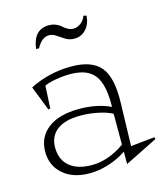

<svg xmlns="http://www.w3.org/2000/svg" viewBox="-97 -676 670 775"><g transform="rotate(-15 238.0 -289.0)"><path d="M32.2 -109.9Q32.2 -171.4 78.4 -206.8Q124.5 -242.2 209 -242.2Q283.7 -242.2 339.8 -215.8Q341.8 -308.1 312 -347.7Q282.2 -387.2 210.9 -387.2Q181.2 -387.2 150.1 -381.8Q119.1 -376.5 102.1 -368.2L97.2 -273.9L88.9 -272L48.8 -375Q129.4 -416 222.2 -416Q308.6 -416 345 -371.6Q381.3 -327.1 377.9 -222.2L373 -43L473.1 -53.2L475.1 -44.9L338.9 22.9V-28.8Q305.2 -5.9 264.2 7.1Q223.1 20 184.1 20Q114.7 20 73.5 -16.1Q32.2 -52.2 32.2 -109.9ZM75.2 -116.2Q75.2 -65.9 108.2 -37.8Q141.1 -9.8 201.2 -9.8Q270 -9.8 338.9 -58.1V-187Q317.9 -199.2 281.2 -207Q244.6 -214.8 206.1 -214.8Q142.6 -214.8 108.9 -189.2Q75.2 -163.6 75.2 -116.2ZM104 -521Q114.3 -600.1 178.2 -600.1Q194.8 -600.1 208.5 -594Q222.2 -587.9 229.7 -580.6Q237.3 -573.2 248.3 -567.1Q259.3 -561 271 -561Q287.6 -561 302.2 -571.8Q316.9 -582.5 323.2 -601.1L335.9 -598.1Q333 -563.5 313.7 -542.2Q294.4 -521 264.2 -521Q244.6 -521 228.3 -531Q211.9 -541 197.5 -551Q183.1 -561 168.9 -561Q137.7 -561 116.2 -520Z"/></g></svg>

Font: Halibut Thin
Style: Regular
Weight: 250
Designer: Matteo Maggi
Foundry: Collletttivo
Version: Version 3.080 | FøM Fix